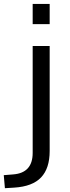

<svg xmlns="http://www.w3.org/2000/svg" viewBox="-84 -777 361 993"><path d="M85 -652.3V-756.8H172.9V-652.3ZM-64.5 128.9 -15.6 125Q85 117.2 85 13.7V-539.1H172.9V3.9Q172.9 93.8 128.4 140.6Q84 187.5 -10.7 193.4L-58.6 196.3Z"/></svg>

Font: Min Sans
Style: Regular
Weight: 400
Designer: Jinseong-Kim, NotoSansCJK, Nunito
Foundry: Jinseong-Kim
Version: Version 1.400;Glyphs 3.1.2 (3151)